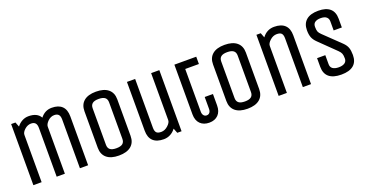

<svg xmlns="http://www.w3.org/2000/svg" viewBox="-33 -1324 3778 1978"><g transform="rotate(-20 1855.5 -335.0)"><path d="M689.9 0H600.1V-535.2Q600.1 -571.3 584.7 -588.1Q569.3 -605 538.1 -605Q499 -605 466.8 -574.2Q435.1 -542.5 435.1 -515.1V0H345.2V-535.2Q345.2 -571.3 329.8 -588.1Q314.5 -605 283.2 -605Q244.6 -605 211.9 -575.2Q180.2 -546.4 180.2 -518.1V0H89.8V-669.9H137.2L157.2 -618.2Q180.7 -649.4 213.6 -667.2Q246.6 -685.1 284.2 -685.1Q379.9 -685.1 415 -622.1Q463.4 -685.1 539.1 -685.1Q613.3 -685.1 651.6 -647.2Q689.9 -609.4 689.9 -535.2Z M1114.7 -134.8V-535.2Q1114.7 -570.3 1093.3 -587.6Q1071.8 -605 1024.4 -605Q977.5 -605 956.1 -587.6Q934.6 -570.3 934.6 -535.2V-134.8Q934.6 -99.6 956.1 -82.3Q977.5 -64.9 1024.4 -64.9Q1071.8 -64.9 1093.3 -82.3Q1114.7 -99.6 1114.7 -134.8ZM1024.4 15.1Q937.5 15.1 891.1 -23.7Q844.7 -62.5 844.7 -134.8V-535.2Q844.7 -607.4 890.6 -646.2Q936.5 -685.1 1023.4 -685.1Q1111.3 -685.1 1158 -646.2Q1204.6 -607.4 1204.6 -535.2V-134.8Q1204.6 -62.5 1158.2 -23.7Q1111.8 15.1 1024.4 15.1Z M1714.4 0H1667.5L1646.5 -53.2Q1623 -21 1589.1 -2.9Q1555.2 15.1 1516.1 15.1Q1439 15.1 1399.2 -22.7Q1359.4 -60.5 1359.4 -134.8V-669.9H1449.2V-134.8Q1449.2 -98.1 1463.9 -81.5Q1478.5 -64.9 1516.1 -64.9Q1556.2 -64.9 1590.3 -96.2Q1624.5 -127.4 1624.5 -154.8V-669.9H1714.4Z M2015.1 15.1Q1952.6 15.1 1916 -21.7Q1879.4 -58.6 1879.4 -125V-669.9H2119.1V-589.8H1969.2V-121.1Q1969.2 -95.7 1981.7 -80.3Q1994.1 -64.9 2014.2 -64.9Q2035.2 -64.9 2047.1 -79.6Q2059.1 -94.2 2059.1 -121.1V-250H2149.4V-125Q2149.4 -59.1 2113.3 -22Q2077.1 15.1 2015.1 15.1Z M2524.4 -134.8V-535.2Q2524.4 -570.3 2502.9 -587.6Q2481.4 -605 2434.1 -605Q2387.2 -605 2365.7 -587.6Q2344.2 -570.3 2344.2 -535.2V-134.8Q2344.2 -99.6 2365.7 -82.3Q2387.2 -64.9 2434.1 -64.9Q2481.4 -64.9 2502.9 -82.3Q2524.4 -99.6 2524.4 -134.8ZM2434.1 15.1Q2347.2 15.1 2300.8 -23.7Q2254.4 -62.5 2254.4 -134.8V-535.2Q2254.4 -607.4 2300.3 -646.2Q2346.2 -685.1 2433.1 -685.1Q2521 -685.1 2567.6 -646.2Q2614.3 -607.4 2614.3 -535.2V-134.8Q2614.3 -62.5 2567.9 -23.7Q2521.5 15.1 2434.1 15.1Z M3133.8 0H3043.9V-535.2Q3043.9 -571.8 3029.3 -588.4Q3014.6 -605 2977.1 -605Q2936.5 -605 2902.8 -574.2Q2869.1 -543.5 2869.1 -515.1V0H2778.8V-669.9H2826.2L2846.2 -617.2Q2896.5 -685.1 2977.1 -685.1Q3054.2 -685.1 3094 -647.2Q3133.8 -609.4 3133.8 -535.2Z M3283.7 -134.8V-230H3374V-130.9Q3374 -99.6 3395 -83Q3419.4 -64.9 3462.9 -64.9Q3506.3 -64.9 3530.8 -83Q3551.8 -99.6 3551.8 -128.9Q3551.8 -163.6 3544.9 -182.1Q3538.1 -200.7 3517.1 -221.2L3340.8 -393.1Q3308.6 -423.8 3296.1 -455.8Q3283.7 -487.8 3283.7 -535.2Q3283.7 -607.9 3328.9 -646.5Q3374 -685.1 3460.9 -685.1Q3544.9 -685.1 3588.4 -647.5Q3631.8 -609.9 3631.8 -535.2V-439.9H3542V-539.1Q3542 -569.8 3522 -586.9Q3501 -605 3458 -605Q3416 -605 3393.1 -586.9Q3374 -571.8 3374 -540Q3374 -505.9 3380.6 -488.3Q3387.2 -470.7 3408.7 -450.2L3587.9 -277.8Q3619.6 -247.1 3630.9 -215.3Q3642.1 -183.6 3642.1 -134.8Q3642.1 -60.1 3596.7 -22.5Q3551.3 15.1 3462.9 15.1Q3374.5 15.1 3329.1 -22.5Q3283.7 -60.1 3283.7 -134.8Z"/></g></svg>

Font: Unica One
Style: Bold
Weight: 400
Designer: Eduardo Rodriguez Tunni
Foundry: Eduardo Rodriguez Tunni
Version: Version 1.001